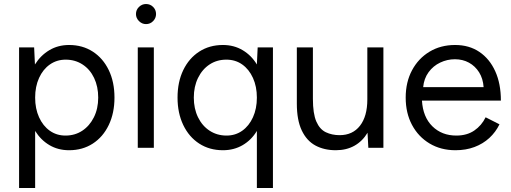

<svg xmlns="http://www.w3.org/2000/svg" viewBox="-20 -736 2545 956"><path d="M75 200V-500H150L154 -415Q182 -460 225.5 -486Q269 -512 324 -512Q391 -512 442 -479Q493 -446 521.5 -387Q550 -328 550 -250Q550 -173 521.5 -113.5Q493 -54 442 -21Q391 12 324 12Q269 12 226 -13.5Q183 -39 155 -84V200ZM306 -61Q353 -61 389.5 -85Q426 -109 447.5 -152Q469 -195 469 -250Q469 -305 448.5 -348Q428 -391 391 -415Q354 -439 307 -439Q263 -439 228.5 -415Q194 -391 174.5 -348Q155 -305 155 -250Q155 -195 174.5 -152Q194 -109 228 -85Q262 -61 306 -61Z M666 0V-500H746V0ZM707 -616Q687 -616 672 -631Q657 -646 657 -666Q657 -687 672 -701.5Q687 -716 707 -716Q728 -716 742.5 -701.5Q757 -687 757 -666Q757 -646 742.5 -631Q728 -616 707 -616Z M1259 200V-84Q1232 -39 1188.5 -13.5Q1145 12 1090 12Q1023 12 972 -21Q921 -54 892.5 -113.5Q864 -173 864 -250Q864 -328 892.5 -387Q921 -446 972 -479Q1023 -512 1090 -512Q1145 -512 1188.5 -486Q1232 -460 1259 -415L1263 -500H1339V200ZM1108 -61Q1152 -61 1186 -85Q1220 -109 1239.5 -152Q1259 -195 1259 -250Q1259 -305 1239.5 -348Q1220 -391 1186 -415Q1152 -439 1107 -439Q1060 -439 1023.5 -415Q987 -391 966 -348Q945 -305 945 -250Q945 -195 966 -152Q987 -109 1024 -85Q1061 -61 1108 -61Z M1652 12Q1594 12 1550.5 -11.5Q1507 -35 1482.5 -86.5Q1458 -138 1458 -220V-500H1538V-244Q1538 -170 1555 -131Q1572 -92 1602.5 -77.5Q1633 -63 1671 -63Q1736 -63 1772.5 -110Q1809 -157 1809 -241V-500H1889V0H1814L1810 -75Q1785 -33 1745 -10.5Q1705 12 1652 12Z M2248 12Q2175 12 2119 -21.5Q2063 -55 2031.5 -114Q2000 -173 2000 -250Q2000 -327 2031.5 -386Q2063 -445 2118.5 -478.5Q2174 -512 2246 -512Q2316 -512 2367 -477.5Q2418 -443 2446 -381Q2474 -319 2474 -235H2081Q2086 -153 2133 -107Q2180 -61 2252 -61Q2305 -61 2341.5 -86Q2378 -111 2398 -152L2467 -117Q2448 -78 2416.5 -49Q2385 -20 2342.5 -4Q2300 12 2248 12ZM2087 -302H2388Q2385 -345 2365.5 -376Q2346 -407 2315 -424Q2284 -441 2245 -441Q2207 -441 2172 -424.5Q2137 -408 2114 -376.5Q2091 -345 2087 -302Z"/></svg>

Font: Figtree
Style: Regular
Weight: 400
Designer: Erik Kennedy
Foundry: Erik Kennedy
Version: Version 2.002